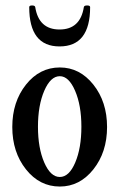

<svg xmlns="http://www.w3.org/2000/svg" viewBox="-20 -672 437 703"><path d="M198 -502Q87 -502 87 -646Q87 -652 97.5 -652Q108 -652 109 -646Q122 -564 198 -564Q274 -564 287 -646Q288 -652 299 -652Q310 -652 310 -646Q310 -502 198 -502ZM199 11Q125 11 75 -52Q25 -115 25 -207Q25 -299 75 -362Q125 -425 199 -425Q272 -425 322 -362Q372 -299 372 -207Q372 -115 322 -52Q272 11 199 11ZM199 -393Q165 -393 142 -339.5Q119 -286 119 -208Q119 -130 142 -77Q165 -24 199 -24Q233 -24 255.5 -77Q278 -130 278 -208Q278 -286 255 -339.5Q232 -393 199 -393Z"/></svg>

Font: Junicode Cond Medium
Style: Regular
Weight: 500
Width: 3
Designer: Peter S. Baker
Version: Version 2.201